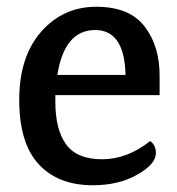

<svg xmlns="http://www.w3.org/2000/svg" viewBox="-20 -534 524 569"><path d="M144 -252V-233Q144 -150 176 -106Q208 -62 282.5 -62Q357 -62 425 -116Q442 -104 442 -80Q442 -48 387 -16.5Q332 15 255 15Q152 15 94.5 -47.5Q37 -110 37 -238Q37 -366 102 -440Q167 -514 265.5 -514Q364 -514 409 -455Q454 -396 453 -306V-252ZM262 -445Q171 -445 150 -312H352Q349 -445 262 -445Z"/></svg>

Font: Karma SemiBold
Style: Regular
Weight: 600
Designer: Joana Correia
Foundry: Indian Type Foundry
Version: Version 1.202;PS 1.0;hotconv 1.0.78;makeotf.lib2.5.61930; tt